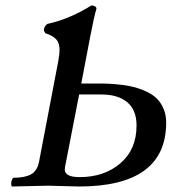

<svg xmlns="http://www.w3.org/2000/svg" viewBox="-20 -678 625 699"><path d="M349.1 -334H268.1L220.2 -87.9Q215.8 -69.3 215.8 -61Q215.8 -33.2 270 -33.2Q359.4 -33.2 418.2 -83.5Q477.1 -133.8 477.1 -221.2Q477.1 -277.3 443.4 -305.7Q409.7 -334 349.1 -334ZM122.1 -88.9 191.9 -454.1Q196.8 -480.5 196.8 -496.1Q196.8 -521.5 184.6 -534.9Q172.4 -548.3 145 -557.1Q140.1 -563.5 140.1 -569.8Q140.1 -580.6 151.9 -590.8Q232.9 -608.4 313 -658.2Q320.3 -658.2 325.9 -654.8Q331.5 -651.4 331.1 -646Q322.3 -617.7 308.1 -543L275.9 -374H334Q358.4 -374 378.9 -373Q399.4 -372.1 426.3 -368.7Q453.1 -365.2 474.1 -359.4Q495.1 -353.5 516.8 -342.8Q538.6 -332 552.7 -317.4Q566.9 -302.7 575.9 -281Q585 -259.3 585 -231.9Q585 1 267.1 1Q248.5 1 211.2 -0.5Q173.8 -2 154.8 -2Q133.3 -2 89.1 -0.5Q44.9 1 22.9 1Q19.5 -6.3 21.5 -16.6Q23.4 -26.9 28.8 -30.8Q69.8 -30.8 92.5 -43Q115.2 -55.2 122.1 -88.9Z"/></svg>

Font: Common Serif Medium
Style: Italic
Weight: 500
Italic angle: -12°
Designer: Philipp H. Poll, Khaled Hosny
Foundry: Stefan Peev, Context Ltd.
Version: Version 1.026